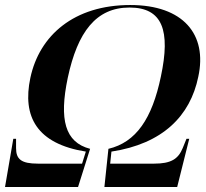

<svg xmlns="http://www.w3.org/2000/svg" viewBox="-39 -745 821 765"><path d="M-19 0H272L320 -152C220 -178 196 -268 231 -435C270 -618 344 -715 477 -715C609 -715 641 -623 602 -440C567 -272 503 -178 393 -152L377 0H667L715 -192H704L689 -155C671 -111 642 -93 575 -93H400L405 -141C609 -172 719 -283 751 -439C788 -608 691 -725 480 -725C256 -725 118 -604 82 -435C49 -280 108 -172 303 -141L288 -93H112C45 -93 25 -111 25 -155V-192H14Z"/></svg>

Font: Noto Serif Display SemiBold
Style: Italic
Weight: 600
Italic angle: -12°
Designer: Monotype Design Team
Foundry: Monotype Imaging Inc.
Version: Version 2.009